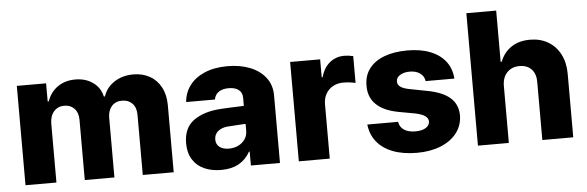

<svg xmlns="http://www.w3.org/2000/svg" viewBox="-47 -859 3121 1021"><g transform="rotate(-5 1513.5 -348.5)"><path d="M52.7 -530.3H209V-433.6H214.8Q231.9 -482.4 271.2 -509.8Q310.5 -537.1 365.2 -537.1Q420.4 -537.1 459.5 -509Q498.5 -481 508.8 -433.6H514.6Q530.3 -481 573.5 -509Q616.7 -537.1 674.8 -537.1Q724.6 -537.1 762.9 -515.4Q801.3 -493.7 822.5 -453.1Q843.8 -412.6 843.8 -357.4V0H678.7V-320.3Q678.7 -359.9 658 -381.6Q637.2 -403.3 603.5 -403.3Q567.9 -403.3 547.6 -380.1Q527.3 -356.9 527.3 -318.4V0H369.1V-322.3Q369.1 -359.4 348.6 -381.3Q328.1 -403.3 294.9 -403.3Q260.3 -403.3 239 -378.9Q217.8 -354.5 217.8 -314.5V0H52.7Z M1119.1 -313.5Q1163.1 -316.4 1226.6 -318.4Q1234.4 -319.3 1246.1 -319.3V-362.3Q1246.1 -390.1 1227.1 -405Q1208 -419.9 1173.8 -419.9Q1140.6 -419.9 1120.6 -406.2Q1100.6 -392.6 1095.7 -366.2H942.4Q945.8 -414.1 973.9 -452.9Q1002 -491.7 1054 -514.4Q1106 -537.1 1177.7 -537.1Q1244.1 -537.1 1297.1 -516.4Q1350.1 -495.6 1380.6 -455.8Q1411.1 -416 1411.1 -360.4V0H1255.9V-74.2H1252Q1229.5 -33.2 1190.9 -11.7Q1152.3 9.8 1097.7 9.8Q1045.9 9.8 1006.6 -7.8Q967.3 -25.4 945.1 -60.8Q922.9 -96.2 922.9 -147.5Q922.9 -229.5 977.1 -268.6Q1031.2 -307.6 1119.1 -313.5ZM1147.5 -99.6Q1175.3 -99.6 1198.2 -110.8Q1221.2 -122.1 1234.4 -142.3Q1247.6 -162.6 1247.1 -188.5V-222.7H1237.3L1146.5 -216.8Q1115.2 -212.9 1097.2 -196.5Q1079.1 -180.2 1079.1 -154.3Q1079.1 -127.9 1097.9 -113.8Q1116.7 -99.6 1147.5 -99.6Z M1511.7 -530.3H1671.9V-434.6H1676.8Q1690.9 -485.4 1723.9 -511.7Q1756.8 -538.1 1801.8 -538.1Q1821.3 -538.1 1848.6 -532.2V-388.7Q1837.4 -392.1 1818.4 -394.3Q1799.3 -396.5 1783.2 -396.5Q1752.4 -396.5 1728.3 -383.1Q1704.1 -369.6 1690.4 -345.5Q1676.8 -321.3 1676.8 -290V0H1511.7Z M2140.6 -423.8Q2109.4 -423.8 2088.6 -410.9Q2067.9 -397.9 2068.4 -377.9Q2066.9 -343.8 2128.9 -332L2229.5 -312.5Q2308.6 -296.9 2347.4 -261.7Q2386.2 -226.6 2386.7 -168.9Q2386.2 -115.7 2355.2 -75.2Q2324.2 -34.7 2269 -12.5Q2213.9 9.8 2142.6 9.8Q2067.9 9.8 2013.4 -11.2Q1959 -32.2 1928 -71.3Q1897 -110.4 1891.6 -163.1H2055.7Q2060.1 -134.8 2083.3 -119.6Q2106.4 -104.5 2143.6 -104.5Q2177.7 -104.5 2198.5 -116.9Q2219.2 -129.4 2219.7 -151.4Q2218.8 -168.9 2202.6 -180.4Q2186.5 -191.9 2152.3 -199.2L2061.5 -215.8Q1983.4 -230.5 1943.8 -269.3Q1904.3 -308.1 1905.3 -369.1Q1904.8 -421.4 1932.9 -459.2Q1960.9 -497.1 2013.7 -517.1Q2066.4 -537.1 2137.7 -537.1Q2208.5 -537.1 2260.5 -516.4Q2312.5 -495.6 2341.6 -457.3Q2370.6 -418.9 2374 -366.2H2220.7Q2217.3 -392.6 2195.6 -408.2Q2173.8 -423.8 2140.6 -423.8Z M2632.8 0H2467.8V-707H2627V-433.6H2632.8Q2651.4 -482.4 2692.4 -509.8Q2733.4 -537.1 2792 -537.1Q2847.2 -537.1 2888.9 -512.5Q2930.7 -487.8 2953.6 -442.9Q2976.6 -397.9 2976.6 -337.9V0H2811.5V-306.6Q2812.5 -351.6 2789.3 -377Q2766.1 -402.3 2724.6 -402.3Q2683.1 -402.3 2658 -375.7Q2632.8 -349.1 2632.8 -303.7Z"/></g></svg>

Font: WEMIX Pretendard ExtraBold
Style: Regular
Weight: 800
Designer: Base glyphs from Inter by Rasmus Andersson; Hangeul glyphs from Noto Sans CJK(Source Han Sans) by Jang Soo-young and Kan
Foundry: Kil Hyung-jin
Version: Version 1.000